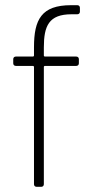

<svg xmlns="http://www.w3.org/2000/svg" viewBox="-20 -720 346 740"><path d="M256 -665H278C284 -665 288 -669 288 -675V-690C288 -696 284 -700 278 -700H254C140 -700 111 -645 111 -538V-506C111 -504 109 -502 107 -502H41C35 -502 31 -498 31 -492V-476C31 -470 35 -466 41 -466H107C109 -466 111 -464 111 -462V-10C111 -4 115 0 121 0H139C145 0 149 -4 149 -10V-462C149 -464 151 -466 153 -466H274C280 -466 284 -470 284 -476V-492C284 -498 280 -502 274 -502H153C151 -502 149 -504 149 -506V-537C149 -620 168 -665 256 -665Z"/></svg>

Font: Barlow ExtraLight
Style: Regular
Weight: 275
Designer: Jeremy Tribby
Foundry: Tribby Type
Version: Version 1.422;hotconv 1.0.109;makeotfexe 2.5.65596